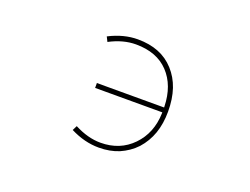

<svg xmlns="http://www.w3.org/2000/svg" viewBox="-88 -735 1176 902"><g transform="rotate(20 500.0 -284.5)"><path d="M465.8 -13.7Q394.5 -13.7 323.2 -49.8L335 -73.2Q402.3 -38.1 465.8 -38.1Q562.5 -38.1 625 -102.5Q687.5 -167 690.4 -266.6V-271.5H354.5V-295.9H690.4V-300.8Q687.5 -405.3 628.9 -467.3Q570.3 -529.3 465.8 -529.3Q401.4 -529.3 335 -494.1L323.2 -517.6Q395.5 -554.7 465.8 -554.7Q524.4 -554.7 569.8 -536.6Q615.2 -518.6 648.4 -481.9Q681.6 -445.3 698.2 -396.5Q714.8 -346.7 714.8 -284.2Q714.8 -223.6 697.8 -174.8Q680.7 -126 646.5 -87.9Q628.9 -69.3 608.9 -55.7Q588.9 -42 566.4 -32.2Q521.5 -13.7 465.8 -13.7Z"/></g></svg>

Font: Mgen+ 1m thin
Style: Regular
Weight: 100
Designer: [Source Han Sans]
Ryoko NISHIZUKA  (kana & ideographs); Paul D. Hunt (Latin, Greek & Cyrillic); Wenlong ZHANG  (bopomofo
Version: Version 1.059.20150602